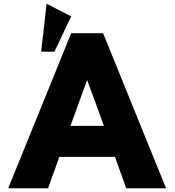

<svg xmlns="http://www.w3.org/2000/svg" viewBox="-20 -1002 930 1022"><path d="M199.2 -727.1 228 -981.9 358.9 -915 270 -727.1ZM23.9 0 358.9 -825.2H528.8L863.8 0H651.9L591.8 -167H295.9L235.8 0ZM355 -332H533.2L443.8 -576.2Z"/></svg>

Font: Hussar Preview
Style: Bold
Weight: 700
Foundry: Cannot Into Space Fonts, PlusOne Fonts
Version: Version 2.29RC2 "Millennial"